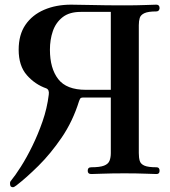

<svg xmlns="http://www.w3.org/2000/svg" viewBox="-20 -746 727 823"><path d="M50 49Q40 57 34.5 56.5Q29 56 26 53Q24 51 23 43Q22 35 26 30Q45 7 69.5 -31.5Q94 -70 118.5 -120Q143 -170 162.5 -226Q182 -282 189 -340Q192 -361 179 -367Q130 -384 95 -424Q60 -464 60 -533Q60 -597 89 -639.5Q118 -682 169 -704Q220 -726 285 -726Q320 -726 375.5 -724.5Q431 -723 514 -723Q565 -723 604 -724.5Q643 -726 650 -726Q664 -726 664 -711Q664 -706 660.5 -701.5Q657 -697 650 -697Q615 -697 599 -689.5Q583 -682 579 -669Q575 -656 575 -638V-90Q575 -70 579 -56.5Q583 -43 599 -36Q615 -29 651 -29Q664 -29 664 -14Q664 0 651 0Q641 0 603.5 -1.5Q566 -3 514 -3Q459 -3 419.5 -1.5Q380 0 371 0Q356 0 356 -14Q356 -29 371 -29Q408 -29 426 -36Q444 -43 449.5 -57Q455 -71 455 -90V-328H337Q330 -328 326.5 -326Q323 -324 319 -313Q292 -226 244.5 -156.5Q197 -87 145 -35.5Q93 16 50 49ZM348 -361H455V-695H326Q277 -695 248 -672Q219 -649 206.5 -612.5Q194 -576 194 -533Q194 -453 229.5 -407Q265 -361 348 -361Z"/></svg>

Font: Zen Antique
Style: Regular
Weight: 400
Designer: Yoshimichi Ohira
Foundry: Positype
Version: Version 1.001